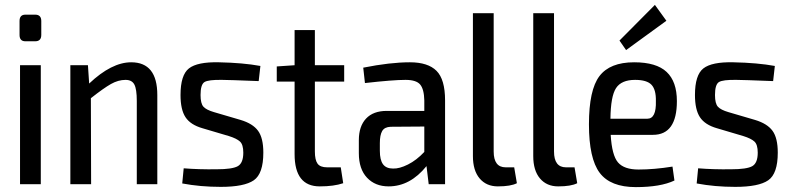

<svg xmlns="http://www.w3.org/2000/svg" viewBox="-20 -754 3240 786"><path d="M84 -694H124Q149 -694 149 -668V-611Q149 -585 124 -585H84Q60 -585 60 -611V-668Q60 -694 84 -694ZM147 0H62V-487H147Z M517 -499Q624 -499 624 -365V0H540V-341Q540 -389 530 -408Q520 -427 494 -427Q464 -427 434 -410Q404 -393 352 -352L353 0H268V-487H340L345 -412Q437 -499 517 -499Z M876 -499Q975 -497 1046 -484L1039 -422Q914 -427 889 -427Q833 -428 817 -418Q801 -408 801 -365Q801 -330 813 -317Q825 -304 856 -295L965 -263Q1015 -248 1036.5 -218.5Q1058 -189 1058 -129Q1058 -43 1019 -16Q980 11 884 11Q800 11 726 -3L732 -65Q794 -60 866 -61Q932 -61 954 -74Q976 -87 976 -129Q976 -162 962.5 -174.5Q949 -187 917 -197L809 -229Q760 -243 739.5 -274Q719 -305 719 -365Q719 -447 753.5 -474Q788 -501 876 -499Z M1269 -420V-134Q1269 -99 1280 -84Q1291 -69 1319 -69H1375L1385 -4Q1347 9 1289 9Q1186 9 1186 -123V-420H1113V-482L1186 -487V-631H1269V-487H1389V-420Z M1658 -499Q1732 -499 1767 -464Q1802 -429 1802 -343V0H1735L1726 -74Q1659 9 1571 9Q1516 9 1482.5 -26.5Q1449 -62 1449 -127V-180Q1449 -237 1478.5 -268.5Q1508 -300 1563 -300H1717V-343Q1716 -389 1700 -408Q1684 -427 1640 -427Q1589 -427 1474 -414L1467 -477Q1577 -499 1658 -499ZM1589 -64Q1615 -63 1650 -80.5Q1685 -98 1717 -132V-236L1579 -235Q1554 -234 1544.5 -217.5Q1535 -201 1535 -168V-137Q1535 -99 1548 -81.5Q1561 -64 1589 -64Z M2001 -700V-134Q2001 -69 2050 -69H2085L2096 -4Q2071 9 2018 9Q1971 9 1943.5 -23.5Q1916 -56 1916 -115V-700Z M2248 -700V-134Q2248 -69 2297 -69H2332L2343 -4Q2318 9 2265 9Q2218 9 2190.5 -23.5Q2163 -56 2163 -115V-700Z M2543 -549 2516 -588 2661 -734 2708 -669ZM2594 -60Q2658 -60 2733 -72L2741 -15Q2684 12 2583 12Q2479 12 2435 -46.5Q2391 -105 2391 -245Q2391 -386 2434 -442.5Q2477 -499 2576 -499Q2667 -499 2709 -459.5Q2751 -420 2751 -340Q2751 -202 2653 -202H2480Q2485 -118 2510 -89Q2535 -60 2594 -60ZM2580 -427Q2524 -427 2502 -393.5Q2480 -360 2479 -268H2630Q2667 -268 2665 -340Q2666 -387 2647 -407Q2628 -427 2580 -427Z M2982 -499Q3081 -497 3152 -484L3145 -422Q3020 -427 2995 -427Q2939 -428 2923 -418Q2907 -408 2907 -365Q2907 -330 2919 -317Q2931 -304 2962 -295L3071 -263Q3121 -248 3142.5 -218.5Q3164 -189 3164 -129Q3164 -43 3125 -16Q3086 11 2990 11Q2906 11 2832 -3L2838 -65Q2900 -60 2972 -61Q3038 -61 3060 -74Q3082 -87 3082 -129Q3082 -162 3068.5 -174.5Q3055 -187 3023 -197L2915 -229Q2866 -243 2845.5 -274Q2825 -305 2825 -365Q2825 -447 2859.5 -474Q2894 -501 2982 -499Z"/></svg>

Font: exo2condensed_r
Style: Regular
Weight: 400
Width: 3
Designer: Natanael Gama
Version: Version 1.001;PS 001.001;hotconv 1.0.70;makeotf.lib2.5.58329